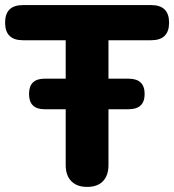

<svg xmlns="http://www.w3.org/2000/svg" viewBox="-23 -725 684 754"><path d="M152 -296Q91 -296 91 -356Q91 -416 152 -416H235V-567H67Q-3 -567 -3 -636Q-3 -705 67 -705H571Q641 -705 641 -636Q641 -567 571 -567H403V-416H482Q545 -416 545 -356Q545 -296 482 -296H403V-77Q403 -36 381.5 -13.5Q360 9 319 9Q279 9 257 -13.5Q235 -36 235 -77V-296Z"/></svg>

Font: Chiron GoRound TC EB
Style: Regular
Weight: 700
Designer: Ryoko NISHIZUKA 西塚涼子 (kana, bopomofo & ideographs); Paul D. Hunt (Latin, Greek & Cyrillic); Sandoll Communications 산돌커뮤니
Foundry: Adobe
Version: Version 1.000;hotconv 1.1.1;makeotfexe 2.6.0